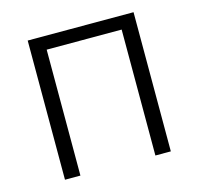

<svg xmlns="http://www.w3.org/2000/svg" viewBox="-83 -616 728 704"><g transform="rotate(-15 281.0 -264.0)"><path d="M481.9 0H423.3V-478H138.7V0H80.1V-528.3H481.9Z"/></g></svg>

Font: RobotoInd Light
Style: Regular
Weight: 300
Designer: Google
Version: Version 2.001151; 2014